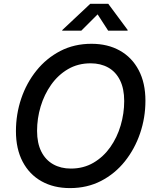

<svg xmlns="http://www.w3.org/2000/svg" viewBox="-20 -964 805 994"><path d="M342.3 9.8Q258.3 9.8 195.3 -25.4Q132.3 -60.5 97.4 -126.7Q62.5 -192.9 62.5 -285.2Q62.5 -372.6 89.8 -453.6Q117.2 -534.7 168.7 -598.6Q220.2 -662.6 292.2 -700Q364.3 -737.3 453.6 -737.3Q537.6 -737.3 600.3 -702.1Q663.1 -667 698 -600.8Q732.9 -534.7 732.9 -442.4Q732.9 -355 705.3 -273.9Q677.7 -192.9 626.5 -128.7Q575.2 -64.5 503.2 -27.3Q431.2 9.8 342.3 9.8ZM346.7 -91.3Q412.1 -91.3 463.6 -121.3Q515.1 -151.4 550.8 -201.9Q586.4 -252.4 604.7 -314.7Q623 -377 623 -440.9Q623 -504.9 601.3 -548.6Q579.6 -592.3 540.3 -614.3Q501 -636.2 449.2 -636.2Q383.8 -636.2 332.3 -606.2Q280.8 -576.2 244.9 -525.4Q209 -474.6 190.4 -412.6Q171.9 -350.6 171.9 -286.6Q171.9 -223.1 193.8 -179.4Q215.8 -135.7 255.4 -113.5Q294.9 -91.3 346.7 -91.3ZM400.9 -805.2H301.8L302.7 -808.6L447.3 -944.3H540.5L641.1 -808.6L640.1 -805.2H540L485.4 -889.6Z"/></svg>

Font: Inter 16pt Medium
Style: Italic
Weight: 500
Italic angle: -9.3988°
Version: Version 4.001;git-66647c0bb